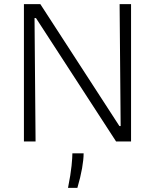

<svg xmlns="http://www.w3.org/2000/svg" viewBox="-20 -680 745 923"><path d="M95 0V-660H174L554 -74H560L555 -660H610V0H538L153 -593H146L151 0ZM307 223Q320 157 324 117Q328 77 328 57H382Q382 87 374.5 129.5Q367 172 352 223Z"/></svg>

Font: Bricolage Grotesque 10pt ExtraLight
Style: Regular
Weight: 200
Designer: Mathieu Triay
Foundry: Atelier Triay
Version: Version 1.000; ttfautohint (v1.8.4.7-5d5b);gftools[0.9.32]